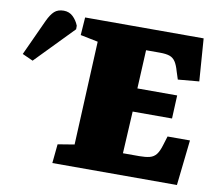

<svg xmlns="http://www.w3.org/2000/svg" viewBox="-293 -809 1033 903"><g transform="rotate(10 224.0 -357.5)"><path d="M123 -599 39 -616 45 -701H611L626 -498L525 -489L513 -526Q505 -555 494.5 -571Q484 -587 467 -593Q450 -599 420 -599H354L345 -415H535L530 -304H342L331 -103H410Q439 -103 458.5 -108Q478 -113 490 -128.5Q502 -144 511 -175L524 -217H631L607 0H12L21 -91L100 -104ZM-163 -458 -214 -481 -135 -653Q-120 -685 -103.5 -700Q-87 -715 -59 -715Q-33 -715 -15 -698Q3 -681 13 -656V-639Z"/></g></svg>

Font: Literata Black
Style: Italic
Weight: 900
Italic angle: -2°
Designer: Latin by Veronika Burian and Jose Scaglione. Greek by Irene Vlachou. Cyrillic by Vera Evstafieva
Foundry: TypeTogether
Version: Version 3.002